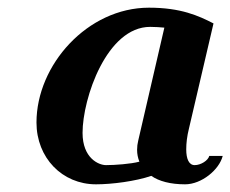

<svg xmlns="http://www.w3.org/2000/svg" viewBox="-20 -470 600 500"><path d="M536 -409C497 -429 451 -450 368 -450C208 -450 75 -301 75 -151C75 -59 142 10 230 10C272 10 333 2 374 -12C394 2 424 10 462 10C505 10 551 -28 560 -64H525C522 -52 503 -40 487 -40C472 -40 465 -56 465 -81C465 -97 467 -115 472 -135ZM408 -398 340 -104C338 -96 337 -88 337 -80C337 -69 339 -59 343 -49C321 -43 279 -40 256 -40C237 -40 195 -58 195 -124C195 -214 258 -400 371 -400C385 -400 397 -399 408 -398Z"/></svg>

Font: Pfennig
Style: BoldItalic
Weight: 700
Italic angle: -13°
Version: Version 20100423